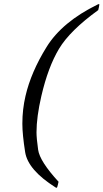

<svg xmlns="http://www.w3.org/2000/svg" viewBox="-20 -738 497 922"><path d="M102.5 -277.3Q128.9 -391.6 203.6 -512.2Q278.3 -632.8 448.7 -716.3Q452.6 -718.3 455.1 -718.3Q456.1 -718.3 456.5 -717.8Q457 -717.3 457 -715.8Q457 -712.4 455.1 -704.1L451.7 -689.5Q315.9 -591.3 263.4 -503.7Q210.9 -416 178.7 -277.3Q155.3 -176.3 155.3 -102.5Q155.3 -74.7 163.1 -19Q170.9 36.6 261.2 134.8L257.8 149.4Q254.9 161.6 253.4 163.1Q252.4 163.6 251.5 163.6Q249 163.6 246.1 161.6Q114.3 78.1 100.8 -7.3Q87.4 -92.8 87.4 -142.1Q87.4 -144 87.4 -146Q87.4 -212.4 102.5 -277.3Z"/></svg>

Font: Caudex
Style: Italic
Weight: 400
Italic angle: -13°
Version: Version 1.04